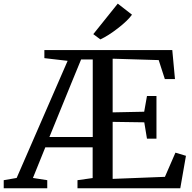

<svg xmlns="http://www.w3.org/2000/svg" viewBox="-59 -1012 1030 1032"><path d="M357.5 -43.5 439 -55V-220H184.5L118 -55.5L195 -43.5V0H-39V-43.5L30.5 -55.5L304.5 -685L179.5 -699.5V-743H867L881.5 -587H827L794 -689L546.5 -696.5V-408L716 -411.5L731 -496H782V-266.5H731L716.5 -354.5L546.5 -357V-50.5L827.5 -61.5L884 -191.5L940.5 -174.5L910 0H357.5ZM206.5 -275.5H439.5V-692.5H377L322.5 -560ZM480 -800.5 442.5 -828.5 574 -992.5 650.5 -933Q627.5 -901 575.2 -860.5Q523 -820 481 -800.5Z"/></svg>

Font: Merriweather 12pt
Style: Regular
Weight: 400
Designer: Eben Sorkin
Foundry: Eben Sorkin
Version: Version 2.100